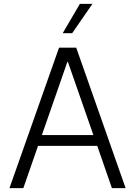

<svg xmlns="http://www.w3.org/2000/svg" viewBox="-20 -975 700 995"><path d="M101 0 177 -219H484L560 0H631L375 -728H286L29 0ZM197 -275 329 -654H332L464 -275ZM305 -803H354L459 -955H394Z"/></svg>

Font: Wafeq Light
Style: Regular
Weight: 300
Designer: Rasmus Andersson & Azza Alameddine
Foundry: Google & TypeTogether
Version: Version 3.000;January 28, 2025;FontCreator 15.0.0.3014 64-bi